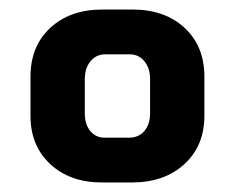

<svg xmlns="http://www.w3.org/2000/svg" viewBox="-20 -726 493 403"><path d="M44 -483V-565Q44 -629 85.5 -667.5Q127 -706 195 -706H258Q326 -706 367.5 -667.5Q409 -629 409 -565V-483Q409 -420 367 -381.5Q325 -343 257 -343H194Q127 -343 85.5 -381.5Q44 -420 44 -483ZM251 -437Q271 -437 283 -451Q295 -465 295 -488V-560Q295 -583 283 -597.5Q271 -612 252 -612H201Q182 -612 170 -597.5Q158 -583 158 -560V-488Q158 -465 169.5 -451Q181 -437 200 -437Z"/></svg>

Font: Stavian Bold
Style: Bold
Weight: 700
Version: Version 1.000; ttfautohint (v1.6)